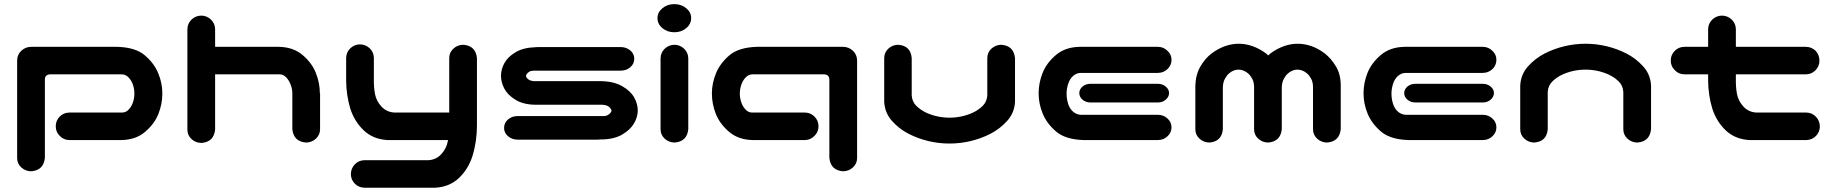

<svg xmlns="http://www.w3.org/2000/svg" viewBox="-20 -668 8706 913"><path d="M193.4 83Q187.5 141.6 128.9 146.5Q101.6 146.5 81.5 128.4Q61.5 110.4 61.5 83V-381.8Q62.5 -409.2 82 -427.2Q101.6 -445.3 128.9 -445.3H539.1Q625 -442.4 668.9 -404.8Q712.9 -367.2 732.4 -319.8Q752 -272.5 752 -223.6Q752 -172.9 732.9 -125.5Q713.9 -78.1 669.4 -40.5Q625 -2.9 556.6 -2H310.5Q283.2 -2 264.6 -21.5Q245.1 -40 245.1 -67.4Q245.1 -94.7 264.2 -113.8Q283.2 -132.8 310.5 -132.8H560.5Q579.1 -132.8 592.8 -147.9Q606.4 -163.1 612.8 -183.1Q619.1 -203.1 619.1 -222.7Q619.1 -243.2 612.8 -263.2Q606.4 -283.2 592.8 -298.3Q579.1 -313.5 560.5 -314.5H218.8Q193.4 -313.5 193.4 -289.1Z M938.5 -593.8Q964.8 -592.8 983.4 -574.7Q1002 -556.6 1002.9 -530.3V-445.3H1305.7Q1374 -444.3 1418.5 -406.7Q1462.9 -369.1 1481.4 -322.3Q1501 -274.4 1501 -223.6H1502V-53.7Q1502 -26.4 1481.9 -8.3Q1461.9 9.8 1434.6 9.8Q1376 4.9 1370.1 -53.7V-224.6Q1370.1 -243.2 1362.8 -263.7Q1355.5 -284.2 1341.8 -299.3Q1328.1 -314.5 1309.6 -314.5H1002.9V-51.8Q997.1 6.8 938.5 11.7Q911.1 11.7 891.1 -6.3Q871.1 -24.4 871.1 -51.8V-530.3Q872.1 -557.6 891.6 -575.7Q911.1 -593.8 938.5 -593.8Z M1690.4 -457Q1717.8 -457 1737.3 -439Q1756.8 -420.9 1757.8 -393.6V-294.9Q1756.8 -254.9 1763.2 -221.2Q1769.5 -187.5 1793.9 -161.1Q1818.4 -134.8 1855.5 -132.8H2116.2V-391.6Q2116.2 -418.9 2136.2 -437Q2156.2 -455.1 2183.6 -455.1Q2242.2 -450.2 2248 -391.6V-73.2Q2248 4.9 2226.6 74.2Q2207 135.7 2162.6 178.2Q2118.2 220.7 2049.8 224.6H1711.9Q1685.5 223.6 1667.5 205.6Q1649.4 187.5 1648.4 161.1Q1648.4 133.8 1666.5 114.3Q1684.6 94.7 1711.9 93.8H2016.6Q2053.7 91.8 2078.1 65.4Q2102.5 39.1 2109.4 3.9Q2110.4 1 2110.4 -2H1822.3Q1753.9 -5.9 1709.5 -48.3Q1665 -90.8 1645.5 -152.3Q1627 -213.9 1626 -283.2V-393.6Q1627 -419.9 1645.5 -438Q1664.1 -456.1 1690.4 -457Z M2996.1 -388.7Q2996.1 -364.3 2976.6 -347.7Q2958 -332 2930.7 -332H2517.6Q2504.9 -332 2497.1 -327.1Q2489.3 -322.3 2485.4 -316.9Q2481.4 -311.5 2481.4 -307.6Q2481.4 -302.7 2485.4 -297.4Q2489.3 -292 2497.1 -287.6Q2504.9 -283.2 2517.6 -282.2H2836.9Q2898.4 -281.2 2938.5 -258.3Q2978.5 -235.4 2995.6 -204.6Q3012.7 -173.8 3012.7 -142.6Q3012.7 -112.3 2995.1 -81.5Q2977.5 -50.8 2938 -27.8Q2898.4 -4.9 2836.9 -4.9Q2826.2 -3.9 2821.3 -3.9H2442.4Q2415 -3.9 2396 -20Q2377 -36.1 2377 -59.6Q2377 -84 2396.5 -100.6Q2415 -116.2 2442.4 -116.2H2844.7Q2859.4 -115.2 2868.7 -120.1Q2877.9 -125 2882.8 -130.9Q2887.7 -136.7 2887.7 -142.6Q2887.7 -145.5 2882.8 -152.8Q2877.9 -160.2 2868.7 -164.6Q2859.4 -168.9 2844.7 -169.9H2524.4Q2467.8 -170.9 2430.7 -193.8Q2393.6 -216.8 2377.9 -247.1Q2362.3 -277.3 2362.3 -307.6Q2362.3 -337.9 2378.4 -367.7Q2394.5 -397.5 2431.2 -419.4Q2467.8 -441.4 2524.4 -443.4Q2534.2 -444.3 2539.1 -444.3H2930.7Q2958 -444.3 2977.1 -428.2Q2996.1 -412.1 2996.1 -388.7Z M3188.5 -455.1Q3214.8 -454.1 3233.4 -436Q3252 -418 3252.9 -391.6V-53.7Q3247.1 4.9 3188.5 9.8Q3161.1 9.8 3141.1 -8.3Q3121.1 -26.4 3121.1 -53.7V-391.6Q3122.1 -418.9 3141.6 -437Q3161.1 -455.1 3188.5 -455.1ZM3106.4 -582Q3106.4 -609.4 3129.9 -628.9Q3153.3 -648.4 3186.5 -648.4Q3219.7 -648.4 3243.2 -628.9Q3266.6 -609.4 3266.6 -582Q3266.6 -553.7 3243.2 -534.2Q3219.7 -514.6 3186.5 -514.6Q3153.3 -514.6 3129.9 -534.2Q3106.4 -553.7 3106.4 -582Z M3923.8 83V-289.1Q3923.8 -313.5 3898.4 -314.5H3556.6Q3538.1 -313.5 3524.4 -298.3Q3510.7 -283.2 3504.4 -263.2Q3498 -243.2 3498 -222.7Q3498 -203.1 3504.4 -183.1Q3510.7 -163.1 3524.4 -147.9Q3538.1 -132.8 3556.6 -132.8H3806.6Q3834 -132.8 3853 -113.8Q3872.1 -94.7 3872.1 -67.4Q3872.1 -40 3852.5 -21.5Q3834 -2 3806.6 -2H3560.5Q3492.2 -2.9 3447.8 -40.5Q3403.3 -78.1 3384.3 -125.5Q3365.2 -172.9 3365.2 -223.6Q3365.2 -272.5 3384.8 -319.8Q3404.3 -367.2 3448.2 -404.8Q3492.2 -442.4 3578.1 -445.3H3988.3Q4015.6 -445.3 4035.2 -427.2Q4054.7 -409.2 4055.7 -381.8V83Q4055.7 110.4 4035.6 128.4Q4015.6 146.5 3988.3 146.5Q3929.7 141.6 3923.8 83Z M4495.1 14.6Q4444.3 14.6 4395 2.9Q4345.7 -8.8 4300.8 -31.7Q4255.9 -54.7 4221.7 -92.8Q4187.5 -130.9 4184.6 -183.6V-224.6V-391.6Q4184.6 -418.9 4204.6 -437Q4224.6 -455.1 4252 -455.1Q4310.5 -450.2 4315.4 -391.6V-348.6V-213.9Q4317.4 -183.6 4338.4 -163.6Q4359.4 -143.6 4385.3 -131.8Q4411.1 -120.1 4439 -114.3Q4466.8 -108.4 4495.1 -108.4Q4523.4 -108.4 4551.3 -114.3Q4579.1 -120.1 4605 -131.8Q4630.9 -143.6 4651.9 -163.6Q4672.9 -183.6 4674.8 -213.9V-348.6V-391.6Q4674.8 -418.9 4694.8 -437Q4714.8 -455.1 4742.2 -455.1Q4800.8 -450.2 4806.6 -391.6V-224.6V-183.6Q4803.7 -130.9 4769 -92.8Q4734.4 -54.7 4689.5 -31.7Q4644.5 -8.8 4595.2 2.9Q4545.9 14.6 4495.1 14.6Z M5131.8 -2Q5045.9 -4.9 5002 -42.5Q4958 -80.1 4938.5 -127.4Q4918.9 -174.8 4918.9 -223.6Q4918.9 -274.4 4938 -321.8Q4957 -369.1 5001.5 -406.7Q5045.9 -444.3 5114.3 -445.3H5485.4Q5512.7 -445.3 5531.2 -426.8Q5550.8 -409.2 5550.8 -383.8Q5550.8 -357.4 5531.7 -339.4Q5512.7 -321.3 5485.4 -321.3H5120.1Q5098.6 -321.3 5082.5 -306.6Q5066.4 -292 5059.1 -268.6Q5051.8 -245.1 5051.8 -222.7Q5051.8 -198.2 5059.1 -174.8Q5066.4 -151.4 5082.5 -137.2Q5098.6 -123 5120.1 -122.1H5485.4Q5512.7 -122.1 5531.7 -104.5Q5550.8 -86.9 5550.8 -62.5Q5550.8 -37.1 5531.2 -19.5Q5512.7 -2 5485.4 -2ZM5539.1 -225.6Q5539.1 -207 5522.5 -193.4Q5507.8 -180.7 5485.4 -180.7H5166Q5143.6 -180.7 5127.9 -193.8Q5112.3 -207 5112.3 -225.6Q5112.3 -243.2 5127.9 -256.8Q5143.6 -269.5 5166 -269.5H5485.4Q5507.8 -269.5 5523.4 -256.3Q5539.1 -243.2 5539.1 -225.6Z M5870.1 -460Q5904.3 -460 5937 -448.2Q5969.7 -436.5 6000 -414.1Q6004.9 -409.2 6010.7 -404.3Q6015.6 -409.2 6021.5 -414.1Q6051.8 -436.5 6084.5 -448.2Q6117.2 -460 6150.4 -460Q6184.6 -460 6217.3 -448.2Q6250 -436.5 6279.8 -413.6Q6309.6 -390.6 6332.5 -352.5Q6355.5 -314.5 6355.5 -261.7V-53.7Q6349.6 4.9 6291 9.8Q6263.7 9.8 6243.7 -8.3Q6223.6 -26.4 6223.6 -53.7V-253.9Q6223.6 -277.3 6214.8 -293.5Q6206.1 -309.6 6195.3 -318.8Q6184.6 -328.1 6172.9 -332.5Q6161.1 -336.9 6149.4 -336.9Q6137.7 -336.9 6126.5 -332.5Q6115.2 -328.1 6104.5 -318.8Q6093.8 -309.6 6085 -293.5Q6076.2 -277.3 6075.2 -253.9V-53.7Q6069.3 4.9 6010.7 9.8Q5983.4 9.8 5963.4 -8.3Q5943.4 -26.4 5943.4 -53.7V-253.9Q5943.4 -277.3 5934.6 -293.5Q5925.8 -309.6 5915 -318.8Q5904.3 -328.1 5892.6 -332.5Q5880.9 -336.9 5869.1 -336.9Q5857.4 -336.9 5846.2 -332.5Q5835 -328.1 5824.2 -318.8Q5813.5 -309.6 5804.7 -293.5Q5795.9 -277.3 5794.9 -253.9V-53.7Q5790 4.9 5731.4 9.8Q5704.1 9.8 5684.1 -8.3Q5664.1 -26.4 5664.1 -53.7V-261.7Q5666 -314.5 5688.5 -352.5Q5710.9 -390.6 5741.2 -413.6Q5771.5 -436.5 5804.2 -448.2Q5836.9 -460 5870.1 -460Z M6676.8 -2Q6590.8 -4.9 6546.9 -42.5Q6502.9 -80.1 6483.4 -127.4Q6463.9 -174.8 6463.9 -223.6Q6463.9 -274.4 6482.9 -321.8Q6502 -369.1 6546.4 -406.7Q6590.8 -444.3 6659.2 -445.3H7030.3Q7057.6 -445.3 7076.2 -426.8Q7095.7 -409.2 7095.7 -383.8Q7095.7 -357.4 7076.7 -339.4Q7057.6 -321.3 7030.3 -321.3H6665Q6643.6 -321.3 6627.4 -306.6Q6611.3 -292 6604 -268.6Q6596.7 -245.1 6596.7 -222.7Q6596.7 -198.2 6604 -174.8Q6611.3 -151.4 6627.4 -137.2Q6643.6 -123 6665 -122.1H7030.3Q7057.6 -122.1 7076.7 -104.5Q7095.7 -86.9 7095.7 -62.5Q7095.7 -37.1 7076.2 -19.5Q7057.6 -2 7030.3 -2ZM7084 -225.6Q7084 -207 7067.4 -193.4Q7052.7 -180.7 7030.3 -180.7H6710.9Q6688.5 -180.7 6672.9 -193.8Q6657.2 -207 6657.2 -225.6Q6657.2 -243.2 6672.9 -256.8Q6688.5 -269.5 6710.9 -269.5H7030.3Q7052.7 -269.5 7068.4 -256.3Q7084 -243.2 7084 -225.6Z M7519.5 -460Q7570.3 -460 7619.6 -448.2Q7668.9 -436.5 7713.9 -413.6Q7758.8 -390.6 7793.5 -352.5Q7828.1 -314.5 7831.1 -261.7V-220.7V-53.7Q7825.2 4.9 7766.6 9.8Q7739.3 9.8 7719.2 -8.3Q7699.2 -26.4 7699.2 -53.7V-96.7V-231.4Q7697.3 -261.7 7676.3 -281.7Q7655.3 -301.8 7629.4 -313.5Q7603.5 -325.2 7575.7 -331.1Q7547.9 -336.9 7519.5 -336.9Q7491.2 -336.9 7463.4 -331.1Q7435.5 -325.2 7409.7 -313.5Q7383.8 -301.8 7362.8 -281.7Q7341.8 -261.7 7339.8 -231.4V-96.7V-53.7Q7335 4.9 7276.4 9.8Q7249 9.8 7229 -8.3Q7209 -26.4 7209 -53.7V-220.7V-261.7Q7211.9 -314.5 7246.1 -352.5Q7280.3 -390.6 7325.2 -413.6Q7370.1 -436.5 7419.4 -448.2Q7468.8 -460 7519.5 -460Z M8167 -593.8Q8194.3 -593.8 8213.9 -575.7Q8233.4 -557.6 8234.4 -530.3V-445.3H8566.4Q8593.8 -445.3 8613.3 -426.8Q8631.8 -407.2 8631.8 -379.9Q8631.8 -352.5 8612.8 -333.5Q8593.8 -314.5 8566.4 -314.5H8234.4V-294.9Q8233.4 -254.9 8239.7 -221.2Q8246.1 -187.5 8270.5 -161.1Q8294.9 -134.8 8332 -132.8H8570.3Q8597.7 -131.8 8615.7 -112.3Q8633.8 -92.8 8633.8 -65.4Q8632.8 -39.1 8614.7 -21Q8596.7 -2.9 8570.3 -2H8298.8Q8230.5 -5.9 8186 -48.3Q8141.6 -90.8 8122.1 -152.3Q8103.5 -213.9 8102.5 -283.2V-314.5H7990.2Q7962.9 -314.5 7944.3 -334Q7924.8 -352.5 7924.8 -379.9Q7924.8 -407.2 7943.8 -426.3Q7962.9 -445.3 7990.2 -445.3H8102.5V-530.3Q8103.5 -556.6 8122.1 -574.7Q8140.6 -592.8 8167 -593.8Z"/></svg>

Font: Nico Moji
Style: Regular
Weight: 400
Version: Version 1.02